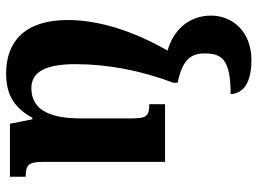

<svg xmlns="http://www.w3.org/2000/svg" viewBox="-124 -682 818 609"><g transform="rotate(90 284.5 -377.0)"><path d="M212 12C275 12 319 -9 353 -71H358L372 0H540V-50C503 -50 493 -58 493 -106V-492H310V-442C348 -442 355 -434 355 -385V-225C355 -137 334 -68 259 -68C206 -68 183 -116 183 -208C183 -309 203 -416 242 -518V-532C167 -547 149 -576 149 -617C149 -671 166 -700 278 -700C276 -741 241 -766 170 -766C78 -766 29 -704 29 -638C29 -569 73 -519 140 -500C77 -390 43 -281 43 -183C43 -48 111 12 212 12Z"/></g></svg>

Font: Noto Serif Armenian SemiCondensed
Style: Bold
Weight: 700
Width: 4
Designer: Monotype Design Team
Foundry: Monotype Imaging Inc.
Version: Version 2.008